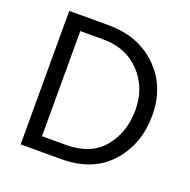

<svg xmlns="http://www.w3.org/2000/svg" viewBox="-121 -792 903 911"><g transform="rotate(20 330.5 -337.0)"><path d="M276 -602H159V-71H280Q405 -71 469 -148.5Q533 -226 533 -339Q533 -452 461.5 -527Q390 -602 276 -602ZM281 0H77V-674H277Q426 -674 521.5 -581.5Q617 -489 617 -342.5Q617 -196 528.5 -98Q440 0 281 0Z"/></g></svg>

Font: Hind Madurai
Style: Regular
Weight: 400
Designer: Jyotish Sonowal
Foundry: Indian Type Foundry
Version: Version 0.702;PS 1.0;hotconv 1.0.81;makeotf.lib2.5.63406